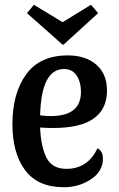

<svg xmlns="http://www.w3.org/2000/svg" viewBox="-20 -762 498 804"><path d="M391 -707 246 -575H242L93 -707L122 -742L242 -669L361 -742ZM388 -141Q411 -130 411 -98Q411 -44 360.5 -11Q310 22 248 22Q138 22 85 -49.5Q32 -121 32 -242Q32 -371 89.5 -450.5Q147 -530 264 -530Q338 -530 383 -491.5Q428 -453 428 -383Q428 -226 203 -226Q174 -226 148 -228Q151 -149 174.5 -102Q198 -55 258 -55Q348 -55 388 -141ZM248 -473Q153 -473 148 -279Q172 -276 193 -276Q319 -276 319 -377Q319 -418 301 -445.5Q283 -473 248 -473Z"/></svg>

Font: Sansita
Style: Regular
Weight: 400
Designer: Pablo Cosgaya
Foundry: Omnibus-Type
Version: Version 1.006;hotconv 1.0.109;makeotfexe 2.5.65596